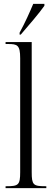

<svg xmlns="http://www.w3.org/2000/svg" viewBox="-20 -979 270 999"><path d="M82 -809V-799H88C127 -844 187 -914 211 -949V-959H153C134 -914 112 -864 82 -809ZM9 0H221V-10H216C153 -10 145 -17 145 -83V-760H9V-750H22C70 -750 85 -745 85 -676V-83C85 -17 76 -10 14 -10H9Z"/></svg>

Font: Noto Serif Display ExtraCondensed Light
Style: Regular
Weight: 300
Width: 2
Designer: Monotype Design Team
Foundry: Monotype Imaging Inc.
Version: Version 2.009